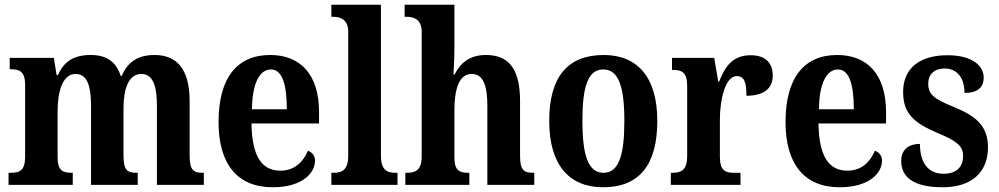

<svg xmlns="http://www.w3.org/2000/svg" viewBox="-20 -780 4215 810"><path d="M16 0H287V-51H284C246 -51 223 -59 223 -116V-311C223 -394 244 -468 299 -468C348 -468 364 -418 364 -333V0H561V-51H558C519 -51 501 -60 501 -122V-324C501 -401 521 -468 576 -468C625 -468 642 -418 642 -333V0H840V-51H837C798 -51 780 -60 780 -122V-354C780 -490 725 -548 632 -548C563 -548 518 -519 494 -460H489C469 -523 425 -548 363 -548C288 -548 250 -519 224 -463H219L207 -536H21V-488H24C62 -488 86 -479 86 -422V-120C86 -60 63 -51 24 -51H16Z M1130 10C1258 10 1309 -52 1309 -102C1309 -124 1296 -138 1279 -144C1259 -97 1223 -60 1163 -60C1084 -60 1043 -121 1041 -259H1326V-307C1326 -465 1248 -548 1120 -548C981 -548 902 -453 902 -265C902 -91 979 10 1130 10ZM1190 -319H1043C1044 -428 1075 -487 1123 -487C1171 -487 1190 -423 1190 -319Z M1378 0H1657V-51H1648C1612 -51 1587 -64 1587 -123V-760H1378V-709H1388C1411 -709 1449 -701 1449 -647V-123C1449 -64 1424 -51 1388 -51H1378Z M1690 0H1960V-51H1958C1919 -51 1897 -59 1897 -116V-311C1897 -397 1913 -468 1970 -468C2019 -468 2036 -418 2036 -333V0H2234V-51H2231C2192 -51 2174 -60 2174 -122V-354C2174 -490 2126 -548 2030 -548C1956 -548 1920 -509 1898 -466H1893C1894 -485 1897 -532 1897 -576V-760H1687V-709H1698C1721 -709 1759 -701 1759 -647V-120C1759 -60 1731 -51 1695 -51H1690Z M2524 10C2675 10 2753 -82 2753 -270C2753 -457 2667 -548 2527 -548C2376 -548 2297 -457 2297 -270C2297 -82 2383 10 2524 10ZM2526 -51C2461 -51 2437 -126 2437 -270C2437 -414 2460 -487 2525 -487C2590 -487 2614 -414 2614 -270C2614 -126 2591 -51 2526 -51Z M2810 0H3104V-51H3076C3042 -51 3017 -59 3017 -118V-275C3017 -360 3040 -459 3088 -459C3121 -459 3129 -431 3129 -376C3199 -376 3240 -404 3240 -461C3240 -512 3212 -547 3147 -547C3077 -547 3041 -507 3014 -436H3010L2993 -536H2815V-485H2818C2856 -485 2879 -476 2879 -417V-123C2879 -60 2853 -51 2814 -51H2810Z M3522 10C3650 10 3701 -52 3701 -102C3701 -124 3688 -138 3671 -144C3651 -97 3615 -60 3555 -60C3476 -60 3435 -121 3433 -259H3718V-307C3718 -465 3640 -548 3512 -548C3373 -548 3294 -453 3294 -265C3294 -91 3371 10 3522 10ZM3582 -319H3435C3436 -428 3467 -487 3515 -487C3563 -487 3582 -423 3582 -319Z M3957 10C4081 10 4148 -55 4148 -158C4148 -252 4094 -292 4001 -330C3922 -362 3896 -381 3896 -427C3896 -467 3922 -491 3965 -491C4015 -491 4049 -455 4049 -388C4104 -388 4130 -411 4130 -453C4130 -501 4084 -547 3977 -547C3865 -547 3790 -496 3790 -392C3790 -299 3838 -260 3940 -217C4013 -186 4043 -166 4043 -122C4043 -78 4018 -47 3960 -47C3897 -47 3861 -92 3861 -173C3820 -173 3782 -154 3782 -101C3782 -34 3832 10 3957 10Z"/></svg>

Font: Noto Serif Condensed
Style: Bold
Weight: 700
Width: 3
Designer: Monotype Design Team
Foundry: Monotype Imaging Inc.
Version: Version 2.015